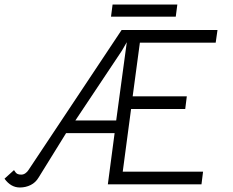

<svg xmlns="http://www.w3.org/2000/svg" viewBox="-51 -817 1034 851"><path d="M-31 -25 11 -63Q19 -50 25.5 -46.5Q32 -43 43 -43Q53 -43 61.5 -49Q70 -55 75 -63L488 -684H913L905 -628H569L537 -390H777L770 -334H530L493 -56H849L842 0H427L457 -227H242L120 -30Q107 -8 85 3Q63 14 37 14Q-3 14 -31 -25ZM464 -283 511 -630 489 -592 283 -283ZM448 -797H735L728 -743H441Z"/></svg>

Font: Bellota
Style: Italic
Weight: 400
Italic angle: -7.5°
Designer: Kemie Guaida
Foundry: Kemie Guaida
Version: Version 4.001